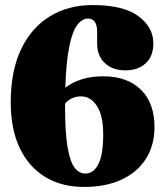

<svg xmlns="http://www.w3.org/2000/svg" viewBox="-20 -730 654 760"><path d="M347 -710Q468 -710 527.5 -666.2Q587 -622.5 587 -558.5Q587 -507.5 556.8 -479.5Q526.5 -451.5 476 -451.5Q425 -451.5 394.8 -480.5Q364.5 -509.5 364.5 -558V-603.5Q364.5 -656.5 328.5 -656.5Q305.5 -656.5 286.2 -631.8Q267 -607 254.5 -547.2Q242 -487.5 238.5 -382.5Q264.5 -403.5 302.5 -415.8Q340.5 -428 388.5 -428Q484 -428 538.5 -374.2Q593 -320.5 591.5 -221Q590 -151 556.2 -99.2Q522.5 -47.5 460.5 -18.8Q398.5 10 312.5 10Q224 10 159 -29.5Q94 -69 58.2 -143.8Q22.5 -218.5 22.5 -324.5Q22.5 -449.5 63.5 -535.2Q104.5 -621 177.8 -665.5Q251 -710 347 -710ZM237.5 -311.5Q237.5 -205.5 247.5 -147.2Q257.5 -89 275.5 -66Q293.5 -43 317.5 -43Q350.5 -43 369.5 -80.5Q388.5 -118 388.5 -198.5Q388.5 -273 363.5 -310.8Q338.5 -348.5 301 -348.5Q262.5 -348.5 237.5 -320Q237.5 -316 237.5 -311.5Z"/></svg>

Font: Fraunces 144pt S050 Black
Style: Regular
Weight: 900
Version: Version 1.000; ttfautohint (v1.8.3)